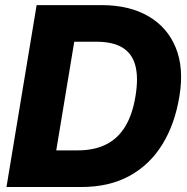

<svg xmlns="http://www.w3.org/2000/svg" viewBox="-20 -748 749 768"><path d="M305.7 0H82L106.4 -146.5H291Q356.9 -146.5 404.3 -170.2Q451.7 -193.8 481 -242.2Q510.3 -290.5 522 -363.8Q534.2 -437 521.5 -485.4Q508.8 -533.7 470.2 -557.4Q431.6 -581.1 365.2 -581.1H175.3L199.2 -727.5H386.7Q497.1 -727.5 573.5 -683.1Q649.9 -638.7 683.1 -557.1Q716.3 -475.6 697.8 -363.8Q679.7 -252 629.4 -170.4Q579.1 -88.9 498 -44.4Q417 0 305.7 0ZM301.3 -727.5 180.7 0H5.9L126.5 -727.5Z"/></svg>

Font: Inter 28pt ExtraBold
Style: Italic
Weight: 800
Italic angle: -9.3988°
Designer: Rasmus Andersson
Foundry: rsms
Version: Version 4.001;git-66647c0bb